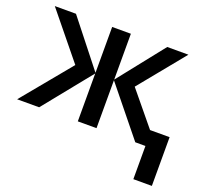

<svg xmlns="http://www.w3.org/2000/svg" viewBox="-125 -691 1110 1032"><g transform="rotate(20 430.5 -175.0)"><path d="M348.1 -277.8V-540H455.1V-277.8L663.1 -540H784.2L571.8 -279.8L729 -88.9H840.8V189.9H734.9V0H676.8L455.1 -273.9V0H348.1V-273.9L127 0H1L231.9 -279.8L20 -540H141.1Z"/></g></svg>

Font: Open Sans
Style: SemiBold
Weight: 600
Foundry: Ascender Corporation
Version: Version 1.10